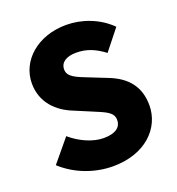

<svg xmlns="http://www.w3.org/2000/svg" viewBox="-138 -870 916 995"><g transform="rotate(-20 319.5 -372.0)"><path d="M317 14C497 14 601 -95 601 -219C601 -324 546 -386 454 -423L361 -460C295 -486 249 -502 249 -544C249 -583 282 -605 337 -605C395 -605 441 -585 490 -548L579 -660C514 -725 423 -758 337 -758C179 -758 67 -658 67 -533C67 -425 140 -360 218 -329L313 -289C377 -262 418 -248 418 -205C418 -165 387 -140 321 -140C262 -140 193 -171 141 -216L39 -93C116 -22 220 14 317 14Z"/></g></svg>

Font: ChiuKong Gothic MN Heavy
Style: Regular
Weight: 900
Designer: Ryoko NISHIZUKA 西塚涼子 (kana, bopomofo & ideographs); Paul D. Hunt (Latin, Greek & Cyrillic); Sandoll Communications 산돌커뮤니
Foundry: Adobe
Version: Version 1.300